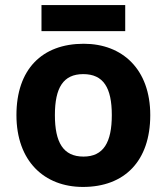

<svg xmlns="http://www.w3.org/2000/svg" viewBox="-20 -795 659 759"><path d="M475 -775H144V-672H475ZM574 -340C574 -521 464 -622 311 -622C146 -622 45 -521 45 -340C45 -158 155 -56 308 -56C472 -56 574 -158 574 -340ZM197 -340C197 -448 230 -502 309 -502C389 -502 422 -448 422 -340C422 -232 389 -176 310 -176C230 -176 197 -232 197 -340Z"/></svg>

Font: Noto Sans Malayalam UI
Style: Bold
Weight: 700
Designer: Jelle Bosma - Monotype Design Team
Foundry: Monotype Imaging Inc.
Version: Version 2.104